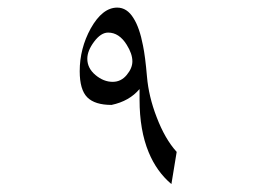

<svg xmlns="http://www.w3.org/2000/svg" viewBox="-20 -501 662 495"><path d="M435.5 -109.4 421.9 -26.4Q383.8 -58.6 363.3 -108.4Q339.8 -165 339.8 -244.1Q339.8 -244.1 339.8 -271.5Q313.5 -240.2 267.6 -230.5Q224.6 -230.5 205.1 -250Q185.5 -269.5 185.5 -317.4Q185.5 -376 213.9 -427.7Q244.1 -481.4 282.2 -481.4Q307.6 -481.4 324.2 -454.1Q339.8 -429.7 348.6 -383.8Q354.5 -355.5 358.9 -303.7Q363.3 -252 383.8 -199.2Q405.3 -142.6 435.5 -109.4ZM270.5 -290Q292 -290 306.6 -307.6Q321.3 -325.2 321.3 -342.8Q321.3 -362.3 306.6 -385.7Q287.1 -417 258.8 -417Q240.2 -417 222.7 -393.6Q205.1 -370.1 205.1 -349.6Q205.1 -325.2 226.1 -307.6Q247.1 -290 270.5 -290Z"/></svg>

Font: Thabit
Style: Regular
Weight: 500
Designer: Regenerated by Nadim Shaikli
Foundry: MAK Alagha
Version: 0.01